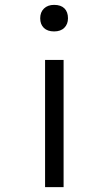

<svg xmlns="http://www.w3.org/2000/svg" viewBox="-20 -768 445 788"><path d="M165 0V-522H241V0ZM202 -639Q175 -639 160 -653.5Q145 -668 145 -693Q145 -718 160.5 -733Q176 -748 202 -748Q230 -748 244.5 -733.5Q259 -719 259 -693Q259 -669 244 -654Q229 -639 202 -639Z"/></svg>

Font: Lexend Giga Light
Style: Regular
Weight: 300
Version: Version 1.007